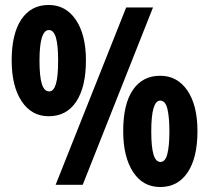

<svg xmlns="http://www.w3.org/2000/svg" viewBox="-20 -744 843 773"><path d="M176 -724Q245 -724 285.5 -664Q326 -604 326 -501Q326 -394 287 -335Q248 -276 176 -276Q107 -276 67 -336.5Q27 -397 27 -501Q27 -608 66 -666Q105 -724 176 -724ZM596 -714 313 0H204L488 -714ZM177 -623Q139 -623 139 -500Q139 -436 148.5 -406Q158 -376 178 -376Q196 -376 205 -405.5Q214 -435 214 -500Q214 -563 205 -593Q196 -623 177 -623ZM625 -439Q694 -439 734.5 -379.5Q775 -320 775 -216Q775 -109 735.5 -50Q696 9 625 9Q555 9 515.5 -52Q476 -113 476 -216Q476 -325 515 -382Q554 -439 625 -439ZM625 -339Q589 -339 589 -215Q589 -152 598 -122Q607 -92 626 -92Q646 -92 654 -125Q662 -158 662 -215Q662 -272 654 -305.5Q646 -339 625 -339Z"/></svg>

Font: Noto Sans ExtraCondensed ExtraBold
Style: Regular
Weight: 800
Width: 2
Designer: Monotype Design Team
Foundry: Monotype Imaging Inc.
Version: Version 2.013; ttfautohint (v1.8.4.7-5d5b)